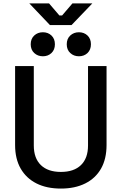

<svg xmlns="http://www.w3.org/2000/svg" viewBox="-20 -1085 709 1119"><path d="M335 14Q252 14 192.5 -16Q133 -46 100.5 -102.5Q68 -159 68 -240V-700H177V-237Q177 -163 218 -123Q259 -83 335 -83Q411 -83 452 -123Q493 -163 493 -237V-700H601V-240Q601 -159 569 -102.5Q537 -46 477 -16Q417 14 335 14ZM440 -757Q410 -757 389.5 -776Q369 -795 369 -827Q369 -859 389.5 -878Q410 -897 440 -897Q470 -897 490 -878Q510 -859 510 -827Q510 -795 490 -776Q470 -757 440 -757ZM230 -757Q200 -757 179.5 -776Q159 -795 159 -827Q159 -859 179.5 -878Q200 -897 230 -897Q260 -897 280 -878Q300 -859 300 -827Q300 -795 280 -776Q260 -757 230 -757ZM271 -939 151 -1065H266L326 -995H342L402 -1065H518L397 -939Z"/></svg>

Font: Space Grotesk Medium
Style: Regular
Weight: 500
Designer: Florian Karsten
Foundry: Florian Karsten
Version: Version 2.000